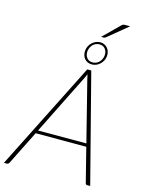

<svg xmlns="http://www.w3.org/2000/svg" viewBox="-167 -1121 912 1207"><g transform="rotate(15 289.0 -517.0)"><path d="M450 -252 351 -644.5Q349.5 -651.5 347.8 -658.8Q346 -666 344.5 -674Q341 -666 337.8 -658.8Q334.5 -651.5 331 -644.5L135.5 -252ZM542.5 0H522Q514 0 511.5 -8L455 -231.5H125.5L14 -8Q11.5 -4.5 8.2 -2.2Q5 0 1 0H-19L335 -703H361ZM291.5 -814.5Q293 -830.5 300.2 -844Q307.5 -857.5 318.2 -867.5Q329 -877.5 342.5 -883.2Q356 -889 370.5 -889Q385 -889 397.2 -883.2Q409.5 -877.5 418 -867.5Q426.5 -857.5 430.5 -844Q434.5 -830.5 433 -814.5Q431.5 -798.5 424.2 -785Q417 -771.5 406.2 -761.5Q395.5 -751.5 382 -746Q368.5 -740.5 354 -740.5Q339 -740.5 326.8 -746Q314.5 -751.5 306.2 -761.5Q298 -771.5 294 -785Q290 -798.5 291.5 -814.5ZM306.5 -814.5Q304 -788.5 317.5 -771.2Q331 -754 355 -754Q367 -754 378 -758.5Q389 -763 397.2 -771.2Q405.5 -779.5 411 -790.5Q416.5 -801.5 418 -814.5Q420.5 -841 406.8 -858Q393 -875 369 -875Q357 -875 346.2 -870.5Q335.5 -866 327.2 -858Q319 -850 313.5 -838.8Q308 -827.5 306.5 -814.5ZM525.5 -1034.5 394.5 -927Q391 -924.5 388 -923.8Q385 -923 381.5 -923H366L470.5 -1026Q476 -1031.5 480.8 -1033Q485.5 -1034.5 494.5 -1034.5Z"/></g></svg>

Font: Lato ExtraLight
Style: Italic
Weight: 275
Italic angle: -7°
Designer: Lukasz Dziedzic with Adam Twardoch and Botio Nikoltchev
Foundry: tyPoland Lukasz Dziedzic
Version: Version 2.015; 2015-08-06; http://www.latofonts.com/